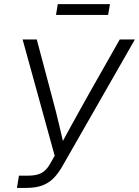

<svg xmlns="http://www.w3.org/2000/svg" viewBox="-20 -921 681 941"><path d="M63 0 72.8 -60.1H118.2Q158.2 -60.1 182.6 -72.8Q207 -85.4 225.6 -118.2L248 -157.7L90.8 -727.5H160.2L231 -461.4Q243.7 -415.5 254.2 -373.3Q264.6 -331.1 274.4 -289.8Q284.2 -248.5 293.9 -205.6H274.9Q297.9 -248.5 320.6 -289.6Q343.3 -330.6 366.7 -373Q390.1 -415.5 416 -461.4L566.9 -727.5H641.1L286.6 -107.9Q267.6 -74.2 244.9 -50Q222.2 -25.9 189.7 -12.9Q157.2 0 106.9 0ZM519 -900.9 509.8 -847.7H254.4L263.2 -900.9Z"/></svg>

Font: Inter 28pt Light
Style: Italic
Weight: 300
Italic angle: -9.3988°
Designer: Rasmus Andersson
Foundry: rsms
Version: Version 4.001;git-66647c0bb